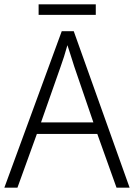

<svg xmlns="http://www.w3.org/2000/svg" viewBox="-20 -860 615 880"><path d="M514 0 426 -246H149L60 0H0L263 -717H318L574 0ZM320 -556Q317 -566 311.5 -583Q306 -600 300 -619Q294 -638 289 -653Q282 -627 273.5 -600.5Q265 -574 258 -555L168 -299H408ZM419 -840V-792H157V-840Z"/></svg>

Font: Noto Sans Display Light
Style: Regular
Weight: 300
Designer: Monotype Design Team
Foundry: Monotype Imaging Inc.
Version: Version 2.003